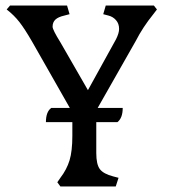

<svg xmlns="http://www.w3.org/2000/svg" viewBox="-20 -670 606 690"><path d="M544 -636 531 -619Q493 -572 468 -523L331 -282H421Q421 -246 402 -231H326V-120Q326 -79 339 -62Q352 -45 387 -36L406 -31L396 0H197L186 -15L197 -31Q220 -61 230 -94Q240 -127 240 -182V-231H145Q145 -268 164 -282H231L95 -521Q69 -566 50 -590.5Q31 -615 4 -636L16 -650H221L230 -619L211 -614Q189 -609 179 -599.5Q169 -590 169 -574Q169 -563 197 -518L296 -346L397 -529Q408 -551 408 -566Q408 -585 397 -597.5Q386 -610 370 -614L351 -619L360 -650H533Z"/></svg>

Font: Kurale
Style: Regular
Weight: 400
Designer: Eduardo Rodriguez Tunni
Foundry: Eduardo Rodriguez Tunni
Version: Version 2.000